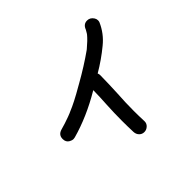

<svg xmlns="http://www.w3.org/2000/svg" viewBox="-166 -933 1212 1212"><g transform="rotate(-45 440.0 -327.0)"><path d="M495 50Q475 50 461.5 36Q448 22 447 1Q445 -49 445 -100Q445 -170 449 -241Q453 -303 454 -365L450 -363Q305 -277 161 -237Q154 -235 148 -235Q135 -235 121 -243Q99 -255 99 -284Q99 -320 135 -331Q179 -343 222 -359Q233 -364 245 -368L256 -373Q313 -396 404 -449L420 -458Q521 -515 604 -574L610 -579Q651 -613 674 -641Q676 -644 678.5 -647.5Q681 -651 687 -662L691 -669Q704 -704 737 -704Q764 -704 780 -679Q787 -668 787 -656Q787 -649 785 -642Q754 -570 693 -521Q625 -465 548 -420Q552 -411 552 -401Q551 -321 547 -241Q542 -167 542 -92Q542 -46 544 1V4Q544 23 529 36.5Q514 50 495 50Z"/></g></svg>

Font: Bad Comic
Style: Regular
Weight: 400
Designer: GGBotNet
Foundry: f0n7
Version: 0.9